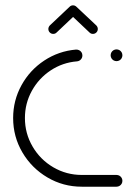

<svg xmlns="http://www.w3.org/2000/svg" viewBox="-20 -705 501 725"><path d="M29.6 -259.3Q29.6 -325.9 61.1 -383.1Q92.6 -440.4 147 -476.3Q201.5 -512.2 267 -517.8Q273.3 -518.1 278.9 -515.4Q284.4 -512.6 287.8 -507.4Q291.1 -502.2 291.1 -495.6Q291.1 -486.7 285.2 -480.4Q279.3 -474.1 270.7 -473.3Q216.3 -468.9 171.3 -439.1Q126.3 -409.3 100.2 -361.9Q74.1 -314.4 74.1 -259.3Q74.1 -201.1 103 -151.7Q131.9 -102.2 181.3 -73.3Q230.7 -44.4 288.9 -44.4H420Q425.9 -44.4 431.1 -41.5Q436.3 -38.5 439.3 -33.3Q442.2 -28.1 442.2 -22.2Q442.2 -16.3 439.3 -11.1Q436.3 -5.9 431.1 -3Q425.9 0 420 0H288.9Q218.5 0 159.1 -35Q99.6 -70 64.6 -129.4Q29.6 -188.9 29.6 -259.3ZM397.8 -496.3Q397.8 -502.2 400.7 -507.4Q403.7 -512.6 408.9 -515.6Q414.1 -518.5 420 -518.5Q425.9 -518.5 431.1 -515.6Q436.3 -512.6 439.3 -507.4Q442.2 -502.2 442.2 -496.3Q442.2 -490.4 439.3 -485.2Q436.3 -480 431.1 -477Q425.9 -474.1 420 -474.1Q414.1 -474.1 408.9 -477Q403.7 -480 400.7 -485.2Q397.8 -490.4 397.8 -496.3ZM255.6 -684.8Q263.3 -684.8 268.7 -679.4Q274.1 -674.1 274.1 -666.3Q274.1 -662.6 272.6 -659.1Q271.1 -655.6 268.5 -653L193.7 -582.2Q188.5 -577 181.1 -577Q173.3 -577 168 -582.4Q162.6 -587.8 162.6 -595.6Q162.6 -599.3 164.1 -602.8Q165.6 -606.3 168.1 -608.9L243 -679.6Q248.1 -684.8 255.6 -684.8ZM269.3 -678.9 343.7 -608.9Q346.3 -606.3 347.8 -602.8Q349.3 -599.3 349.3 -595.6Q349.3 -587.8 343.9 -582.4Q338.5 -577 330.7 -577Q323.3 -577 318.1 -582.2L244.1 -652.2Z"/></svg>

Font: 26F Galaxy Sans
Style: Regular
Weight: 400
Designer: C₂₉H₂₅N₃O₅
Version: Version 1.100;FEAKit 1.0